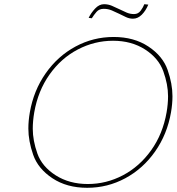

<svg xmlns="http://www.w3.org/2000/svg" viewBox="-20 -886 841 914"><path d="M395 8Q298 8 229.5 -37.5Q161 -83 138 -149Q115 -215 115 -274Q115 -311 122 -351Q140 -455 197.5 -537Q255 -619 339.5 -664.5Q424 -710 521 -710Q618 -710 686.5 -664.5Q755 -619 778 -553Q801 -487 801 -428Q801 -391 794 -351Q776 -247 718.5 -165Q661 -83 576.5 -37.5Q492 8 395 8ZM398 -10Q486 -10 565 -51.5Q644 -93 699.5 -170.5Q755 -248 773 -351Q780 -391 780 -428Q780 -484 757.5 -546.5Q735 -609 670.5 -650.5Q606 -692 518 -692Q430 -692 350.5 -650.5Q271 -609 216 -531.5Q161 -454 143 -351Q136 -310 136 -273Q136 -217 158 -155Q180 -93 245 -51.5Q310 -10 398 -10ZM402 -801Q413 -824 432.5 -845Q452 -866 475 -866Q495 -866 512.5 -858.5Q530 -851 547.5 -842.5Q565 -834 582 -826.5Q599 -819 618 -819Q638 -819 650 -835.5Q662 -852 667 -866L686 -864Q674 -835 655 -816Q636 -797 613 -797Q596 -797 580 -804.5Q564 -812 547 -820.5Q530 -829 512 -836.5Q494 -844 474 -844Q452 -844 439.5 -829.5Q427 -815 417 -799Z"/></svg>

Font: Fz Poppins Thin
Style: Italic
Weight: 100
Italic angle: -10°
Designer: Ninad Kale (Devanagari), Jonny Pinhorn (Latin)
Foundry: Indian Type Foundry
Version: Vit hóa bi Vntype.Com & FontZin.Com